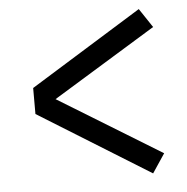

<svg xmlns="http://www.w3.org/2000/svg" viewBox="-43 -641 587 603"><g transform="rotate(-5 250.0 -340.0)"><path d="M416 -81 64 -299V-381L416 -599L456 -539L131 -340L456 -141Z"/></g></svg>

Font: Iosevka Term
Style: Regular
Weight: 400
Monospace: yes
Designer: Belleve Invis
Foundry: Belleve Invis
Version: Version 30.0.1